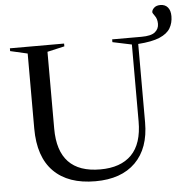

<svg xmlns="http://www.w3.org/2000/svg" viewBox="-58 -928 982 995"><g transform="rotate(-5 432.5 -430.0)"><path d="M792 -774.5Q792 -800 780 -816.2Q768 -832.5 768 -837Q768 -848.5 779.8 -859.5Q791.5 -870.5 812.5 -870.5Q837.5 -870.5 851.2 -854Q865 -837.5 865 -808Q865 -773 849 -745.8Q833 -718.5 793 -701.5Q753 -684.5 681 -679.5V-271.5Q681 -137 607.2 -63.5Q533.5 10 398.5 10Q257.5 10 181.8 -66Q106 -142 106 -290V-680L16.5 -700.5V-715H298.5V-700.5L209 -680V-280Q209 -49 429 -49Q535 -49 591.5 -106Q648 -163 648 -280V-679.5L548.5 -700.5V-715H701Q751.5 -715 771.8 -731.8Q792 -748.5 792 -774.5Z"/></g></svg>

Font: Newsreader Display
Style: Regular
Weight: 400
Designer: Hugues Gentile
Foundry: Production Type
Version: Version 1.001